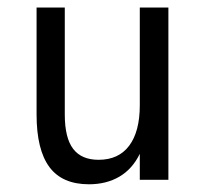

<svg xmlns="http://www.w3.org/2000/svg" viewBox="-20 -473 540 505"><path d="M76.2 -171.9V-453.1H150.4V-171.9Q150.4 -110.4 172.4 -81.5Q194.3 -52.7 239.3 -52.7Q292 -52.7 319.8 -89.8Q347.7 -127 347.7 -196.3V-453.1H422.9V0H347.7V-68.4Q328.1 -28.3 293.9 -8.3Q259.8 11.7 213.9 11.7Q143.6 11.7 109.9 -33.7Q76.2 -79.1 76.2 -171.9Z"/></svg>

Font: BabelStone Flags
Style: Regular
Weight: 400
Designer: Andrew West
Foundry: BabelStone
Version: Version 4.12